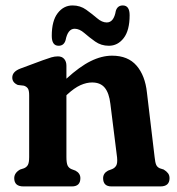

<svg xmlns="http://www.w3.org/2000/svg" viewBox="-20 -668 634 688"><path d="M218 -432.5V-386Q265.5 -429.5 305 -449Q344.5 -468.5 381.5 -468.5Q438.5 -468.5 469.2 -433Q500 -397.5 506.5 -336.5L534 -105.5Q536 -85.5 539.8 -77.2Q543.5 -69 552.5 -65L566.5 -60.5Q576.5 -54.5 582 -47.2Q587.5 -40 587.5 -29.5Q587.5 0 554.5 0H379.5Q349.5 0 349.5 -29.5Q349.5 -47 367 -56.5L381.5 -62Q391.5 -66 396.5 -74.8Q401.5 -83.5 399.5 -104L375.5 -296Q371 -334.5 355.5 -353.5Q340 -372.5 310 -372.5Q290 -372.5 268.2 -362.8Q246.5 -353 221 -329.5L218 -326.5V-105.5Q218 -84 222.2 -75Q226.5 -66 236 -62L250.5 -56.5Q268 -47 268 -29.5Q268 0 237.5 0H64Q31 0 31 -29.5Q31 -48.5 52 -60.5L66 -65Q75.5 -69 80 -77.2Q84.5 -85.5 84.5 -105.5V-326.5Q84.5 -344 79.8 -351Q75 -358 65.5 -361L44 -363.5Q24 -372 24 -390Q24 -411.5 53.5 -422.5L133 -452Q152 -459 164 -462.5Q176 -466 187.5 -466Q202 -466 210 -456.8Q218 -447.5 218 -432.5ZM370 -504Q342.5 -504 321 -519.2Q299.5 -534.5 282 -549.8Q264.5 -565 247.5 -565Q223 -565 215 -524Q209 -504 190 -504Q165.5 -504 165.5 -539.5Q165.5 -593.5 186.8 -621Q208 -648.5 240 -648.5Q267.5 -648.5 288.8 -633.2Q310 -618 327.8 -602.8Q345.5 -587.5 362.5 -587.5Q388 -587.5 395 -629Q401 -648.5 420 -648.5Q444.5 -648.5 444.5 -613.5Q444.5 -559 423.2 -531.5Q402 -504 370 -504Z"/></svg>

Font: Fraunces 72pt S100 SemiBold
Style: Regular
Weight: 600
Version: Version 1.000; ttfautohint (v1.8.3)